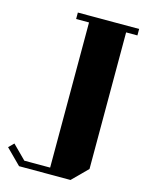

<svg xmlns="http://www.w3.org/2000/svg" viewBox="-311 -885 877 1150"><g transform="rotate(15 127.5 -310.0)"><path d="M-139 56 -55 140H105V-760H25V-800H405V-760H335V87L242 180H-77L-170 87Z"/></g></svg>

Font: Kumar One
Style: Regular
Weight: 400
Designer: Parimal Parmar
Foundry: Indian Type Foundry
Version: Version 1.001;PS 1.001;hotconv 1.0.88;makeotf.lib2.5.647800